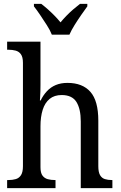

<svg xmlns="http://www.w3.org/2000/svg" viewBox="-20 -976 629 996"><path d="M17 0V-42H24Q45 -42 62 -47Q79 -52 89 -67.5Q99 -83 99 -114V-650Q99 -680 88.5 -694.5Q78 -709 61 -713.5Q44 -718 24 -718H17V-760H190V-537Q190 -519 189.5 -501Q189 -483 188 -469.5Q187 -456 187 -455H191Q204 -482 223.5 -503Q243 -524 269.5 -535Q296 -546 330 -546Q408 -546 449 -499.5Q490 -453 490 -350V-114Q490 -83 499 -67.5Q508 -52 524 -47Q540 -42 560 -42H563V0H399V-346Q399 -411 376.5 -447Q354 -483 300 -483Q262 -483 237.5 -463Q213 -443 201.5 -406.5Q190 -370 190 -321V-109Q190 -79 200.5 -65Q211 -51 228 -46.5Q245 -42 265 -42H268V0ZM249 -796Q240 -819 223 -845.5Q206 -872 188.5 -898Q171 -924 156 -943V-956H194Q211 -943 229 -927Q247 -911 263.5 -894Q280 -877 294 -860Q308 -877 324.5 -894Q341 -911 359.5 -927Q378 -943 395 -956H433V-943Q419 -924 401 -898Q383 -872 366.5 -845.5Q350 -819 340 -796Z"/></svg>

Font: Noto Serif SemiCondensed
Style: Regular
Weight: 400
Width: 4
Designer: Monotype Design Team
Foundry: Monotype Imaging Inc.
Version: Version 2.013